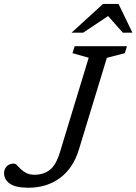

<svg xmlns="http://www.w3.org/2000/svg" viewBox="-59 -916 672 946"><path d="M330 -180Q316 -133.5 292.2 -98Q268.5 -62.5 236.2 -38.8Q204 -15 165 -3Q126 9 81 9Q18.5 9 -10.2 -11Q-39 -31 -39 -63Q-39 -83 -25.8 -96.5Q-12.5 -110 9 -110Q17 -110 25 -101.5Q33 -93 44 -82.2Q55 -71.5 71.2 -63.2Q87.5 -55 111.5 -55Q154.5 -55 185.5 -78.2Q216.5 -101.5 236 -165L378 -631.5L298 -654L309 -688.5H566.5L556 -654L467.5 -631ZM293.5 -755 448.5 -896.5H525L593.5 -755H546L467 -844.5H484.5L351 -755Z"/></svg>

Font: Newsreader 12pt
Style: Italic
Weight: 400
Italic angle: -17°
Version: Version 1.003